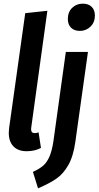

<svg xmlns="http://www.w3.org/2000/svg" viewBox="-20 -813 539 1050"><path d="M151 -117Q150 -113 150 -107Q150 -85 169 -85Q180 -85 191 -89L204 -4Q170 14 126 14Q79 14 53.5 -12.5Q28 -39 28 -87Q28 -96 30 -114L118 -741L239 -754ZM160 127Q195 111 215.5 93.5Q236 76 250 44.5Q264 13 272 -40L340 -529H461L392 -37Q381 42 353.5 90Q326 138 288.5 164Q251 190 188 217ZM351 -709Q351 -747 374.5 -770Q398 -793 433 -793Q464 -793 481.5 -775.5Q499 -758 499 -728Q499 -691 475 -667.5Q451 -644 417 -644Q386 -644 368.5 -661.5Q351 -679 351 -709Z"/></svg>

Font: Fira Sans Extra Condensed Medium
Style: Italic
Weight: 500
Width: 3
Italic angle: -8°
Designer: Carrois Corporate & Edenspiekermann AG
Foundry: Carrois Corporate GbR & Edenspiekermann AG
Version: Version 4.203